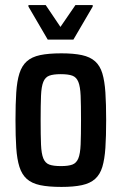

<svg xmlns="http://www.w3.org/2000/svg" viewBox="-20 -728 478 756"><path d="M222 8Q171 8 138 1Q105 -6 85.5 -23.5Q66 -41 56.5 -71Q47 -101 44 -146Q41 -191 41 -255Q41 -319 44 -364Q47 -409 56.5 -439Q66 -469 85.5 -486.5Q105 -504 138 -511Q171 -518 222 -518Q270 -518 302.5 -511Q335 -504 354.5 -486.5Q374 -469 383 -439Q392 -409 395 -364Q398 -319 398 -255Q398 -191 395 -146Q392 -101 383 -71Q374 -41 354.5 -23.5Q335 -6 302.5 1Q270 8 222 8ZM220 -74Q249 -74 265 -80Q281 -86 288.5 -104.5Q296 -123 297.5 -159Q299 -195 299 -255Q299 -315 297.5 -351Q296 -387 288.5 -405.5Q281 -424 265 -430Q249 -436 219 -436Q190 -436 174 -430Q158 -424 150.5 -405.5Q143 -387 141.5 -351Q140 -315 140 -255Q140 -195 141.5 -159Q143 -123 150.5 -104.5Q158 -86 174 -80Q190 -74 220 -74ZM168 -572 92 -702V-708H160L218 -622L277 -708H345V-702L269 -572Z"/></svg>

Font: Saira Condensed SemiBold
Style: Regular
Weight: 600
Width: 3
Designer: Hector Gatti with collaboration of the Omnibus-Type team
Foundry: Omnibus-Type
Version: Version 1.100